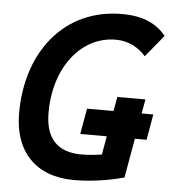

<svg xmlns="http://www.w3.org/2000/svg" viewBox="-52 -750 720 807"><g transform="rotate(5 308.5 -346.5)"><path d="M289.6 9.8C384.8 9.8 469.2 -10.7 500.5 -19.5L529.8 -185.5H579.1L598.1 -293.9H548.8L559.6 -354H440.9L430.2 -293.9H318.4L299.3 -185.5H411.1L397.5 -107.4C372.1 -103.5 343.3 -100.1 312 -100.1C210.4 -100.1 158.7 -154.3 158.7 -263.2C158.7 -456.5 269 -593.3 414.1 -593.3C469.7 -593.3 511.2 -567.9 541 -534.7L616.7 -627C580.6 -671.4 525.9 -703.1 430.7 -703.1C188 -703.1 35.6 -510.7 35.6 -250.5C35.6 -86.9 129.9 9.8 289.6 9.8Z"/></g></svg>

Font: Cascadia Mono PL SemiBold
Style: Italic
Weight: 600
Italic angle: -10°
Monospace: yes
Designer: Aaron Bell
Foundry: Saja Typeworks
Version: Version 2404.023